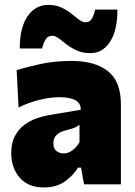

<svg xmlns="http://www.w3.org/2000/svg" viewBox="-20 -770 564 802"><path d="M163.5 13Q97.5 13 62.2 -28Q27 -69 27 -130Q27 -173.5 42.5 -202.2Q58 -231 82.2 -248.8Q106.5 -266.5 133.5 -275.8Q160.5 -285 183.5 -289L317 -311.5Q319.5 -364 227 -364Q192.5 -364 147.5 -353.5Q102.5 -343 57.5 -321L49.5 -476.5Q87 -489 147 -502.2Q207 -515.5 280 -515.5Q376.5 -515.5 430.8 -472.8Q485 -430 485 -334V0H331L318.5 -70H306Q286.5 -37.5 251.2 -12.2Q216 13 163.5 13ZM246 -129Q264.5 -129 282 -141.8Q299.5 -154.5 312 -175.5V-249Q304.5 -242 292 -236.8Q279.5 -231.5 248 -223.5Q229 -218.5 216 -206Q203 -193.5 203 -171.5Q203 -148.5 216.5 -138.8Q230 -129 246 -129ZM357.5 -548Q325.5 -548 301.2 -559Q277 -570 258.5 -584.2Q240 -598.5 225.8 -609.5Q211.5 -620.5 199.5 -620.5Q179 -620.5 169.2 -603Q159.5 -585.5 156 -567.5H62.5Q62.5 -655 95.2 -702.2Q128 -749.5 182 -749.5Q213.5 -749.5 236.8 -738.5Q260 -727.5 277.8 -713.2Q295.5 -699 310 -688Q324.5 -677 338 -677Q356.5 -677 365.2 -694.5Q374 -712 377 -730H470.5Q470.5 -642.5 439.5 -595.2Q408.5 -548 357.5 -548Z"/></svg>

Font: Commissioner ExtraBold
Style: Regular
Weight: 800
Designer: Kostas Bartsokas
Foundry: Kostas Bartsokas
Version: Version 1.000; ttfautohint (v1.8.3)